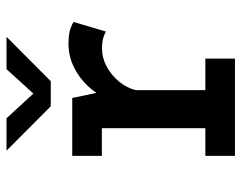

<svg xmlns="http://www.w3.org/2000/svg" viewBox="-96 -646 742 590"><g transform="rotate(-90 275.0 -351.0)"><path d="M91 0V-91H176V-409H91V-500H269L284.5 -425.5Q310.5 -464 350.5 -487.8Q390.5 -511.5 435 -511.5Q466 -511.5 482 -505.5Q498 -499.5 502.5 -496L473 -396.5Q469 -399.5 455.8 -404Q442.5 -408.5 420.5 -408.5Q392 -408.5 365.2 -394Q338.5 -379.5 319 -355.8Q299.5 -332 293 -304.5V-91H390V0ZM107 -702H206.5L282.5 -619.5L357.5 -702H457L320.5 -566H243.5Z"/></g></svg>

Font: Trispace SemiCondensed Medium
Style: Regular
Weight: 500
Width: 4
Designer: Tyler Finck
Foundry: Etcetera Type Company
Version: Version 1.210; ttfautohint (v1.8.3)